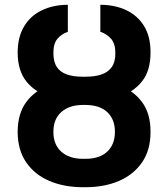

<svg xmlns="http://www.w3.org/2000/svg" viewBox="-20 -780 710 810"><path d="M330.1 -443.4H340.6Q419.7 -443.6 481.7 -420.6Q543.8 -397.6 579.5 -349Q615.3 -300.5 615 -224Q615.3 -147.7 579.7 -95.6Q544 -43.5 482.2 -16.8Q420.3 9.8 340.6 9.8H330.1Q250.6 9.8 188.2 -16.7Q125.9 -43.3 90.3 -95.4Q54.8 -147.5 54.5 -223.6Q54.8 -300.3 90.3 -348.9Q125.9 -397.6 188.2 -420.6Q250.6 -443.6 330.1 -443.4ZM340.6 -337.3H330.1Q271.3 -337.1 238 -306.7Q204.8 -276.3 205.3 -223.6Q204.8 -171.3 238 -140.6Q271.3 -110 330.1 -110H340.6Q400.5 -110 432.8 -140.6Q465 -171.3 464.8 -224Q465 -276.3 432.8 -306.7Q400.5 -337.1 340.6 -337.3ZM341.6 -456.4Q381 -456.4 408.8 -466.1Q436.7 -475.7 451.8 -497.5Q466.8 -519.3 466.6 -555.7Q466.8 -595.1 449 -615.9Q431.2 -636.6 403.3 -645.9V-759.8Q465.5 -759.6 513.2 -736.8Q560.9 -714.1 588.1 -669.6Q615.3 -625.1 615 -558.6Q615.3 -482.4 579.3 -436.9Q543.4 -391.4 481.4 -371.4Q419.5 -351.5 341.6 -351H328.5Q251 -351.5 189 -371.4Q127.1 -391.4 90.9 -436.9Q54.8 -482.4 54.5 -558.6Q54.8 -624.2 81.7 -668.8Q108.6 -713.5 156.4 -736.5Q204.2 -759.6 266.2 -759.8V-645.9Q239.1 -636.6 221.9 -615.9Q204.8 -595.1 205.3 -555.7Q205.3 -518.8 219.9 -497.1Q234.5 -475.4 262.3 -465.9Q290.1 -456.4 328.5 -456.4Z"/></svg>

Font: GitLab Sans
Style: Regular
Weight: 400
Designer: Rasmus Andersson
Foundry: Modifications by GitLab B.V., manufactured by rsms
Version: Version 4.000;git-c8fb6b7